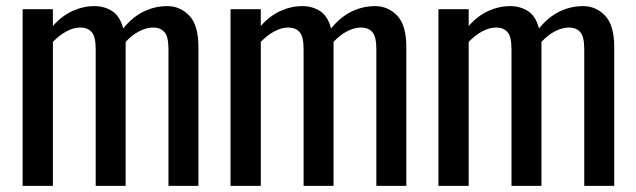

<svg xmlns="http://www.w3.org/2000/svg" viewBox="-20 -608 2080 628"><path d="M54 0V-578H153V-523Q182 -556 217 -572Q252 -588 289 -588Q321 -588 346.5 -572Q372 -556 383 -515Q414 -553 450.5 -570.5Q487 -588 527 -588Q569 -588 599 -557Q629 -526 629 -454V0H531V-447Q531 -489 517.5 -503.5Q504 -518 481 -518Q459 -518 435 -505.5Q411 -493 391 -471V0H293V-447Q293 -489 279.5 -503.5Q266 -518 243 -518Q221 -518 197.5 -505.5Q174 -493 153 -471V0Z M734 0V-578H833V-523Q862 -556 897 -572Q932 -588 969 -588Q1001 -588 1026.5 -572Q1052 -556 1063 -515Q1094 -553 1130.5 -570.5Q1167 -588 1207 -588Q1249 -588 1279 -557Q1309 -526 1309 -454V0H1211V-447Q1211 -489 1197.5 -503.5Q1184 -518 1161 -518Q1139 -518 1115 -505.5Q1091 -493 1071 -471V0H973V-447Q973 -489 959.5 -503.5Q946 -518 923 -518Q901 -518 877.5 -505.5Q854 -493 833 -471V0Z M1414 0V-578H1513V-523Q1542 -556 1577 -572Q1612 -588 1649 -588Q1681 -588 1706.5 -572Q1732 -556 1743 -515Q1774 -553 1810.5 -570.5Q1847 -588 1887 -588Q1929 -588 1959 -557Q1989 -526 1989 -454V0H1891V-447Q1891 -489 1877.5 -503.5Q1864 -518 1841 -518Q1819 -518 1795 -505.5Q1771 -493 1751 -471V0H1653V-447Q1653 -489 1639.5 -503.5Q1626 -518 1603 -518Q1581 -518 1557.5 -505.5Q1534 -493 1513 -471V0Z"/></svg>

Font: Oswald
Style: Regular
Weight: 400
Designer: Vernon Adams
Foundry: Vernon Adams
Version: Version 4.103; ttfautohint (v1.8.3)